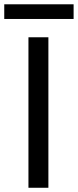

<svg xmlns="http://www.w3.org/2000/svg" viewBox="-45 -887 368 907"><path d="M89.4 -710.9V0H183.6V-710.9ZM-24.9 -866.7V-797.4H302.7V-866.7Z"/></svg>

Font: Vazirmatn
Style: Regular
Weight: 400
Designer: Saber Rastikerdar
Foundry: Saber Rastikerdar
Version: Version 33.003